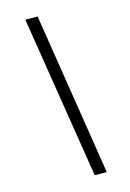

<svg xmlns="http://www.w3.org/2000/svg" viewBox="-140 -808 737 1085"><g transform="rotate(-15 229.0 -265.0)"><path d="M273.9 210 122.6 -740.2H194.3L344.2 210Z"/></g></svg>

Font: HK Grotesk Italic
Style: Regular
Weight: 400
Italic angle: -13°
Designer: Alfredo Marco Pradil and Stefan Peev
Foundry: Hanken Design Co.
Version: Version 1.000;PS 001.000;hotconv 1.0.88;makeotf.lib2.5.64775